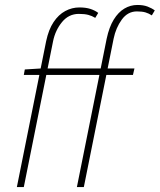

<svg xmlns="http://www.w3.org/2000/svg" viewBox="-20 -754 644 774"><path d="M48 0 166 -588Q176 -635 196 -665Q216 -695 243 -709.5Q270 -724 300 -724Q326 -724 344.5 -718Q363 -712 376 -702L364 -682Q351 -690 336 -694Q321 -698 298 -698Q257 -698 230 -665Q203 -632 194 -588L76 0ZM290 0 410 -598Q420 -645 438.5 -675Q457 -705 481.5 -719.5Q506 -734 534 -734Q558 -734 575 -727.5Q592 -721 604 -712L592 -692Q580 -700 566.5 -704Q553 -708 532 -708Q495 -708 471 -675Q447 -642 438 -598L318 0ZM76 -452 80 -474 145 -478H522L516 -452Z"/></svg>

Font: Source Sans Variable
Style: Italic
Weight: 200
Italic angle: -11°
Designer: Paul D. Hunt
Foundry: Adobe Systems Incorporated
Version: Version 3.006;hotconv 1.0.111;makeotfexe 2.5.65597